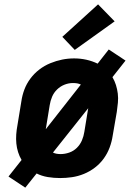

<svg xmlns="http://www.w3.org/2000/svg" viewBox="-20 -809 640 881"><path d="M96 52 19 1 79 -75Q69 -92 63 -111Q57 -130 55 -150.5Q53 -171 54.5 -192Q56 -213 60 -234L78 -344Q82 -372 92 -398.5Q102 -425 119.5 -448.5Q137 -472 160.5 -490Q184 -508 211 -519Q238 -530 265 -535.5Q292 -541 320 -541Q349 -541 376 -535Q403 -529 428 -517L479 -582L556 -531L496 -455Q506 -438 512 -419Q518 -400 520.5 -379.5Q523 -359 521 -338Q519 -317 516 -296L497 -186Q493 -159 483 -132Q473 -105 456 -81.5Q439 -58 415.5 -40Q392 -22 365 -11Q338 0 310.5 4Q283 8 256 8Q227 8 199.5 3.5Q172 -1 148 -13ZM190 -216 351 -421Q343 -425 334 -426.5Q325 -428 315 -428Q295 -428 276 -420.5Q257 -413 242 -398.5Q227 -384 219 -365Q211 -346 208 -326L190 -216Q190 -216 190 -216Q190 -216 190 -216ZM258 -102Q278 -102 298 -109Q318 -116 333 -131Q348 -146 356 -165Q364 -184 367 -204L385 -314Q385 -314 385.5 -314Q386 -314 386 -314L223 -109Q231 -105 240 -103.5Q249 -102 258 -102ZM323 -580 266 -640 430 -789 506 -711Z"/></svg>

Font: Iosevka Curly Slab XBdEx
Style: Italic
Weight: 800
Width: 7
Italic angle: -9°
Monospace: yes
Designer: Belleve Invis
Foundry: Belleve Invis
Version: Version 11.1.0; ttfautohint (v1.8.3)